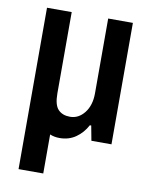

<svg xmlns="http://www.w3.org/2000/svg" viewBox="-80 -586 646 819"><g transform="rotate(10 243.0 -176.5)"><path d="M57 173V-526H164V-174Q164 -124 182.5 -104.5Q201 -85 234 -85Q271 -85 296.5 -117.5Q322 -150 322 -202V-526H429V0H342L330 -64H324Q306 -30 276 -9Q246 12 206 12Q183 12 164 4V173Z"/></g></svg>

Font: Archivo Narrow SemiBold
Style: Regular
Weight: 600
Designer: Hector Gatti
Foundry: Omnibus-Type
Version: Version 3.002